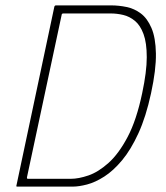

<svg xmlns="http://www.w3.org/2000/svg" viewBox="-20 -693 615 713"><path d="M541 -347Q522 -259 494 -198Q466 -137 433.5 -98Q401 -59 367.5 -37.5Q334 -16 303.5 -8Q273 0 250 0H44Q42 0 41 -1Q40 -2 41 -4L182 -669Q184 -673 187 -673H393Q421 -673 450 -667Q479 -661 503 -643Q527 -625 542.5 -589Q558 -553 559 -494Q560 -435 541 -347ZM508 -347Q525 -427 525 -480.5Q525 -534 513 -566.5Q501 -599 481 -615.5Q461 -632 437.5 -637.5Q414 -643 392 -643H215Q212 -643 210.5 -641.5Q209 -640 209 -638L80 -34Q80 -32 80.5 -30.5Q81 -29 84 -29H243Q272 -29 308.5 -41.5Q345 -54 383 -88Q421 -122 454 -184.5Q487 -247 508 -347Z"/></svg>

Font: Glory Thin Thin
Style: Italic
Weight: 250
Italic angle: -12°
Version: Version 1.011